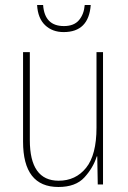

<svg xmlns="http://www.w3.org/2000/svg" viewBox="-20 -736 509 766"><path d="M318 -716Q315 -679 295 -655.5Q275 -632 235 -632Q158 -632 152 -716H128Q131 -663 160 -635.5Q189 -608 234 -608Q334 -608 342 -716ZM365 -528V-227Q365 -118 323.5 -66.5Q282 -15 214 -15Q99 -15 99 -177V-528H72V-171Q72 10 213 10Q282 10 317 -28.5Q352 -67 366 -112H368L370 0H391V-528Z"/></svg>

Font: Noto Sans Display SemiCondensed Thin
Style: Regular
Weight: 250
Width: 4
Designer: Monotype Design team
Foundry: Monotype Imaging Inc.
Version: 1.000